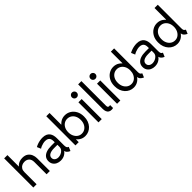

<svg xmlns="http://www.w3.org/2000/svg" viewBox="305 -2122 3500 3500"><g transform="rotate(-45 2055.0 -372.0)"><path d="M67.4 0V-752H151.4V-458H170.9L132.8 -419.9Q145 -453.1 170.7 -476.8Q196.3 -500.5 231.7 -512.9Q267.1 -525.4 308.6 -525.4Q376 -525.4 416.5 -496.1Q457 -466.8 475.1 -422.4Q493.2 -377.9 493.2 -332V0H409.2V-314.5Q409.2 -380.4 375 -413.8Q340.8 -447.3 285.2 -447.3Q248 -447.3 217.8 -432.4Q187.5 -417.5 169.4 -387.9Q151.4 -358.4 151.4 -314.5V0Z M770.5 7.8Q722.7 7.8 684.1 -10.7Q645.5 -29.3 623 -63.7Q600.6 -98.1 600.6 -146.5Q600.6 -197.8 628.4 -233.9Q656.2 -270 709 -288.8Q761.7 -307.6 836.9 -307.6H944.3V-240.2H842.8Q766.1 -240.2 724.4 -215.8Q682.6 -191.4 682.6 -146.5Q682.6 -120.6 695.8 -102.3Q709 -84 731.2 -74.2Q753.4 -64.5 780.3 -64.5Q812.5 -64.5 846.9 -78.9Q881.3 -93.3 905 -120.8Q928.7 -148.4 928.7 -188.5V-242.2L926.8 -272.5V-330.1Q926.8 -342.8 924.8 -362.5Q922.9 -382.3 913.3 -401.9Q903.8 -421.4 881.3 -434.8Q858.9 -448.2 818.4 -448.2Q794.4 -448.2 766.8 -442.1Q739.3 -436 713.1 -425.3Q687 -414.6 667 -400.4L634.8 -475.6Q660.6 -490.7 692.6 -502.2Q724.6 -513.7 759 -520Q793.5 -526.4 826.2 -526.4Q878.9 -526.4 913.8 -510.7Q948.7 -495.1 969.2 -467.8Q989.7 -440.4 998.3 -405.5Q1006.8 -370.6 1006.8 -332V-150.4Q1006.8 -117.7 1013.9 -98.6Q1021 -79.6 1039.1 -72.3L1048.8 -68.4L1016.6 7.8L1002.9 2Q975.6 -9.8 956.1 -32.7Q936.5 -55.7 936.5 -78.1L953.1 -72.3H920.9L942.4 -85.9Q923.3 -47.4 877.7 -19.8Q832 7.8 770.5 7.8Z M1153.3 0V-752H1237.3V-452.1H1245.1L1224.6 -398.4V-120.1L1252.9 -70.3H1237.3V0ZM1403.3 7.8Q1338.4 7.8 1287.8 -26.6Q1237.3 -61 1208.3 -121.6Q1179.2 -182.1 1178.7 -259.8Q1179.2 -338.9 1208.3 -398.9Q1237.3 -459 1287.8 -492.7Q1338.4 -526.4 1403.3 -526.4Q1466.3 -526.4 1519.5 -493.9Q1572.8 -461.4 1605 -401.6Q1637.2 -341.8 1636.7 -259.8Q1637.2 -198.7 1618.7 -149.4Q1600.1 -100.1 1567.6 -64.9Q1535.2 -29.8 1492.9 -11Q1450.7 7.8 1403.3 7.8ZM1388.7 -68.4Q1436 -68.4 1472.9 -93.5Q1509.8 -118.7 1530.5 -161.9Q1551.3 -205.1 1550.8 -259.8Q1551.3 -315.9 1530.5 -358.9Q1509.8 -401.9 1472.9 -426Q1436 -450.2 1388.7 -450.2Q1345.2 -450.2 1309.1 -427.2Q1272.9 -404.3 1251.2 -361.6Q1229.5 -318.8 1229.5 -259.8Q1229.5 -205.1 1250.2 -161.9Q1271 -118.7 1306.9 -93.5Q1342.8 -68.4 1388.7 -68.4Z M1747.1 0V-517.6H1831.1V0ZM1789.1 -600.6Q1762.2 -600.6 1743.9 -619.1Q1725.6 -637.7 1725.6 -664.1Q1725.6 -690.4 1743.9 -709Q1762.2 -727.5 1789.1 -727.5Q1815.4 -727.5 1834 -709Q1852.5 -690.4 1852.5 -664.1Q1852.5 -637.7 1834 -619.1Q1815.4 -600.6 1789.1 -600.6Z M2080.1 7.8Q2043.5 7.8 2020.3 -7.6Q1997.1 -22.9 1985.8 -52.5Q1974.6 -82 1974.6 -124V-752H2058.6V-122.1Q2058.6 -112.3 2060.3 -100.1Q2062 -87.9 2069.8 -79.1Q2077.6 -70.3 2096.7 -70.3Q2102.5 -70.3 2108.4 -71.5Q2114.3 -72.8 2120.1 -74.2V2Q2112.8 4.9 2102.1 6.3Q2091.3 7.8 2080.1 7.8Z M2226.6 0V-517.6H2310.5V0ZM2268.6 -600.6Q2241.7 -600.6 2223.4 -619.1Q2205.1 -637.7 2205.1 -664.1Q2205.1 -690.4 2223.4 -709Q2241.7 -727.5 2268.6 -727.5Q2294.9 -727.5 2313.5 -709Q2332 -690.4 2332 -664.1Q2332 -637.7 2313.5 -619.1Q2294.9 -600.6 2268.6 -600.6Z M2912.1 7.8Q2882.3 -6.3 2864.3 -21.5Q2846.2 -36.6 2838.1 -54.7Q2830.1 -72.8 2830.1 -95.7L2853.5 -84H2805.7L2832 -141.6V-402.3L2807.6 -454.1H2818.4V-752H2902.3V-143.6Q2902.3 -111.3 2910.6 -95.7Q2918.9 -80.1 2944.3 -68.4ZM2653.3 7.8Q2606 7.8 2563.7 -11Q2521.5 -29.8 2489 -64.9Q2456.5 -100.1 2438 -149.4Q2419.4 -198.7 2419.9 -259.8Q2419.4 -341.8 2451.7 -401.6Q2483.9 -461.4 2537.1 -493.9Q2590.3 -526.4 2653.3 -526.4Q2718.3 -526.4 2768.8 -492.7Q2819.3 -459 2848.4 -398.9Q2877.4 -338.9 2877.9 -259.8Q2877.4 -182.1 2848.4 -121.6Q2819.3 -61 2768.8 -26.6Q2718.3 7.8 2653.3 7.8ZM2668 -68.4Q2713.9 -68.4 2749.8 -93.5Q2785.6 -118.7 2806.4 -161.9Q2827.1 -205.1 2827.1 -259.8Q2827.1 -318.8 2805.4 -361.6Q2783.7 -404.3 2747.6 -427.2Q2711.4 -450.2 2668 -450.2Q2620.6 -450.2 2583.7 -426Q2546.9 -401.9 2526.1 -358.9Q2505.4 -315.9 2505.9 -259.8Q2505.4 -205.1 2526.1 -161.9Q2546.9 -118.7 2583.7 -93.5Q2620.6 -68.4 2668 -68.4Z M3198.2 7.8Q3150.4 7.8 3111.8 -10.7Q3073.2 -29.3 3050.8 -63.7Q3028.3 -98.1 3028.3 -146.5Q3028.3 -197.8 3056.2 -233.9Q3084 -270 3136.7 -288.8Q3189.5 -307.6 3264.6 -307.6H3372.1V-240.2H3270.5Q3193.8 -240.2 3152.1 -215.8Q3110.4 -191.4 3110.4 -146.5Q3110.4 -120.6 3123.5 -102.3Q3136.7 -84 3158.9 -74.2Q3181.2 -64.5 3208 -64.5Q3240.2 -64.5 3274.7 -78.9Q3309.1 -93.3 3332.8 -120.8Q3356.4 -148.4 3356.4 -188.5V-242.2L3354.5 -272.5V-330.1Q3354.5 -342.8 3352.5 -362.5Q3350.6 -382.3 3341.1 -401.9Q3331.5 -421.4 3309.1 -434.8Q3286.6 -448.2 3246.1 -448.2Q3222.2 -448.2 3194.6 -442.1Q3167 -436 3140.9 -425.3Q3114.7 -414.6 3094.7 -400.4L3062.5 -475.6Q3088.4 -490.7 3120.4 -502.2Q3152.3 -513.7 3186.8 -520Q3221.2 -526.4 3253.9 -526.4Q3306.6 -526.4 3341.6 -510.7Q3376.5 -495.1 3397 -467.8Q3417.5 -440.4 3426 -405.5Q3434.6 -370.6 3434.6 -332V-150.4Q3434.6 -117.7 3441.7 -98.6Q3448.7 -79.6 3466.8 -72.3L3476.6 -68.4L3444.3 7.8L3430.7 2Q3403.3 -9.8 3383.8 -32.7Q3364.3 -55.7 3364.3 -78.1L3380.9 -72.3H3348.6L3370.1 -85.9Q3351.1 -47.4 3305.4 -19.8Q3259.8 7.8 3198.2 7.8Z M4037.1 7.8Q4007.3 -6.3 3989.3 -21.5Q3971.2 -36.6 3963.1 -54.7Q3955.1 -72.8 3955.1 -95.7L3978.5 -84H3930.7L3957 -141.6V-402.3L3932.6 -454.1H3943.4V-752H4027.3V-143.6Q4027.3 -111.3 4035.6 -95.7Q4043.9 -80.1 4069.3 -68.4ZM3778.3 7.8Q3731 7.8 3688.7 -11Q3646.5 -29.8 3614 -64.9Q3581.5 -100.1 3563 -149.4Q3544.4 -198.7 3544.9 -259.8Q3544.4 -341.8 3576.7 -401.6Q3608.9 -461.4 3662.1 -493.9Q3715.3 -526.4 3778.3 -526.4Q3843.3 -526.4 3893.8 -492.7Q3944.3 -459 3973.4 -398.9Q4002.4 -338.9 4002.9 -259.8Q4002.4 -182.1 3973.4 -121.6Q3944.3 -61 3893.8 -26.6Q3843.3 7.8 3778.3 7.8ZM3793 -68.4Q3838.9 -68.4 3874.8 -93.5Q3910.6 -118.7 3931.4 -161.9Q3952.1 -205.1 3952.1 -259.8Q3952.1 -318.8 3930.4 -361.6Q3908.7 -404.3 3872.6 -427.2Q3836.4 -450.2 3793 -450.2Q3745.6 -450.2 3708.7 -426Q3671.9 -401.9 3651.1 -358.9Q3630.4 -315.9 3630.9 -259.8Q3630.4 -205.1 3651.1 -161.9Q3671.9 -118.7 3708.7 -93.5Q3745.6 -68.4 3793 -68.4Z"/></g></svg>

Font: Reddit Sans
Style: Regular
Weight: 400
Designer: Stephen Hutchings
Foundry: Reddit
Version: Version 1.014